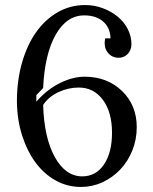

<svg xmlns="http://www.w3.org/2000/svg" viewBox="-20 -731 606 761"><path d="M522 -227Q522 -178 504.5 -134.5Q487 -91 456.5 -59Q426 -27 386 -8.5Q346 10 301 10Q247 10 201 -15.5Q155 -41 121.5 -86Q88 -131 68 -193Q48 -255 47 -328Q47 -411 67 -481.5Q87 -552 122.5 -602.5Q158 -653 208 -682Q258 -711 317 -711Q354 -711 387.5 -698.5Q421 -686 446.5 -665Q472 -644 486.5 -615.5Q501 -587 501 -556Q501 -533 486.5 -517.5Q472 -502 450 -502Q423 -502 406.5 -523.5Q390 -545 397 -579H418Q417 -621 389 -645.5Q361 -670 314 -670Q244 -670 200.5 -593Q157 -516 151 -382L124 -354V-328Q167 -377 218 -402Q269 -427 315 -427Q405 -427 463.5 -370.5Q522 -314 522 -227ZM292 -384Q251 -384 212 -366Q173 -348 151 -315Q155 -184 197.5 -108Q240 -32 306 -32Q360 -32 392 -79Q424 -126 424 -205Q424 -286 388 -335Q352 -384 292 -384Z"/></svg>

Font: Redaction
Style: Regular
Weight: 400
Designer: Jeremy Mickel / Forest Young
Foundry: MCKL
Version: Version 2.001; Redaction